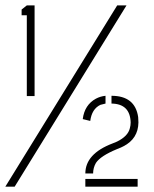

<svg xmlns="http://www.w3.org/2000/svg" viewBox="-20 -704 581 724"><path d="M301.8 0V-29.3H499V0ZM0 0 421.9 -683.6H457L35.2 0ZM61.5 -646.5V-668L81.1 -683.6H110.4V-341.8H81.1V-646.5ZM292 -254.9Q298.8 -308.6 341.8 -332Q358.4 -340.8 377.9 -342.8V-313.5Q377.9 -313.5 358.4 -308.6Q326.2 -293 320.3 -248ZM301.8 -49.8Q301.8 -124 404.3 -163.1Q418.9 -168.9 420.9 -169.9Q462.9 -190.4 469.7 -220.7Q472.7 -231.4 472.7 -242.2Q470.7 -312.5 400.4 -313.5V-342.8Q489.3 -342.8 501 -262.7Q502 -252.9 502 -242.2Q501 -180.7 445.3 -152.3Q438.5 -148.4 420.9 -141.6Q359.4 -116.2 341.8 -89.8Q331.1 -71.3 331.1 -49.8Z"/></svg>

Font: Post No Bills Colombo Light
Style: Regular
Weight: 300
Designer: Kosala Senevirathne, Siva Puranthara, Lasantha Premarathna, Tharique Azeez
Foundry: Mooniak
Version: Version 1.220 ; ttfautohint (v1.6)